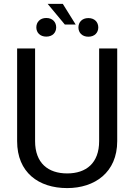

<svg xmlns="http://www.w3.org/2000/svg" viewBox="-20 -961 691 991"><path d="M491.7 -710.9V-232.4C491.7 -119.6 425.3 -65.9 326.7 -65.9C228 -65.9 161.1 -119.6 161.1 -232.4V-710.9H68.4V-232.4C68.4 -70.8 179.2 9.8 326.7 9.8C468.8 9.8 585 -70.8 585 -232.4V-710.9ZM167.5 -819.8C167.5 -793 186.5 -772 218.8 -772C251.5 -772 270 -793 270 -819.8C270 -846.7 251.5 -868.2 218.8 -868.2C186.5 -868.2 167.5 -846.7 167.5 -819.8ZM304.2 -940.9H226.1L314.5 -834.5H370.6ZM384.8 -819.3C384.8 -793 403.3 -771.5 436 -771.5C468.8 -771.5 487.3 -793 487.3 -819.3C487.3 -846.2 468.8 -867.7 436 -867.7C403.3 -867.7 384.8 -846.2 384.8 -819.3Z"/></svg>

Font: Bert Sans
Style: Regular
Weight: 400
Designer: Christian Robertson (Google), Cristiano Sobral
Foundry: Google, Cristiano Sobral
Version: Version 3.101